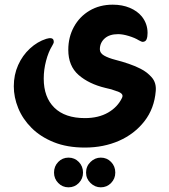

<svg xmlns="http://www.w3.org/2000/svg" viewBox="-20 -417 724 821"><path d="M343 214Q267 214 210 191Q153 168 115 130Q77 92 58 45.5Q39 -1 39 -48Q39 -97 57.5 -138.5Q76 -180 108 -209.5Q140 -239 178 -251Q190 -254 194 -254Q210 -254 210 -238Q210 -234 207.5 -229.5Q205 -225 203 -221Q187 -195 177 -157Q167 -119 167 -81Q167 -1 212.5 43.5Q258 88 343 88Q401 88 442 64.5Q483 41 502 1Q507 -10 499 -17Q491 -24 476 -28Q466 -32 456 -35Q446 -38 431 -41Q360 -58 316 -96.5Q272 -135 272 -204Q272 -258 296 -302Q320 -346 363 -371.5Q406 -397 462 -397Q503 -397 535 -383.5Q567 -370 586 -347Q611 -316 611 -276Q611 -260 607 -249.5Q603 -239 591 -238Q585 -238 573 -245Q557 -255 531 -263Q505 -271 485 -271Q448 -271 427.5 -252.5Q407 -234 407 -206Q407 -190 425 -179.5Q443 -169 474 -161Q502 -154 531 -144Q560 -134 581 -123Q609 -109 629 -86Q649 -63 646 -28Q640 47 597.5 101.5Q555 156 489 185Q423 214 343 214ZM273 257Q299 257 317 275.5Q335 294 335 321Q335 347 317 365.5Q299 384 273 384Q247 384 229 365.5Q211 347 211 321Q211 294 229 275.5Q247 257 273 257ZM411 257Q437 257 455 275.5Q473 294 473 321Q473 347 455 365.5Q437 384 411 384Q386 384 367 365.5Q348 347 348 321Q348 294 367 275.5Q386 257 411 257Z"/></svg>

Font: Zain Black
Style: Regular
Weight: 900
Designer: Zain,Boutros
Foundry: Mobile Telecommunications Company (Zain), 2024
Version: Version 1.50; ttfautohint (v1.8.4)